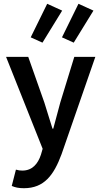

<svg xmlns="http://www.w3.org/2000/svg" viewBox="-20 -791 535 1013"><path d="M205 -6 196 25C180 74 150 109 98 109C87 109 77 108 64 104L42 190C60 198 79 202 106 202C213 202 264 133 305 22L483 -491H372L298 -250C286 -206 273 -157 261 -112H257C242 -158 228 -207 214 -250L129 -491H12ZM369 -566 473 -735 394 -771 307 -594ZM204 -566 308 -735 229 -771 142 -594Z"/></svg>

Font: DAIFUKU Sans Semibold
Style: Regular
Weight: 600
Designer: Original font ‘Source Sans 3’ : Paul D. Hunt
Foundry: Daifuku
Version: Version 1.000